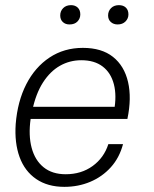

<svg xmlns="http://www.w3.org/2000/svg" viewBox="-20 -716 598 746"><path d="M230 10Q165 10 120.5 -20.5Q76 -51 56 -106Q36 -161 41 -234Q48 -322 82 -388.5Q116 -455 172.5 -492.5Q229 -530 302 -530Q375 -530 419 -495Q463 -460 477.5 -397.5Q492 -335 475 -254H99Q90 -190 103 -141.5Q116 -93 149.5 -66Q183 -39 235 -39Q296 -39 340 -71Q384 -103 401 -156H458Q444 -103 410.5 -66Q377 -29 330.5 -9.5Q284 10 230 10ZM105 -285 93 -301H437L423 -285Q434 -344 422.5 -388.5Q411 -433 379 -457.5Q347 -482 296 -482Q251 -482 213 -460.5Q175 -439 147 -395.5Q119 -352 105 -285ZM437 -621Q421 -621 410.5 -630.5Q400 -640 400 -656Q400 -673 411.5 -684.5Q423 -696 442 -696Q459 -696 469 -686.5Q479 -677 479 -660Q479 -644 467.5 -632.5Q456 -621 437 -621ZM250 -621Q234 -621 224 -630.5Q214 -640 214 -656Q214 -673 225.5 -684.5Q237 -696 256 -696Q272 -696 282 -686.5Q292 -677 292 -660Q292 -644 281 -632.5Q270 -621 250 -621Z"/></svg>

Font: Mona Sans ExtraLight Light
Style: Italic
Weight: 300
Italic angle: -11.6951°
Version: Version 2.000